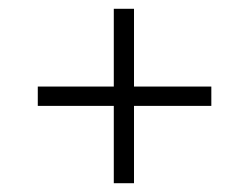

<svg xmlns="http://www.w3.org/2000/svg" viewBox="-20 -451 567 437"><path d="M285 -254V-431H239V-254H66V-210H239V-34H285V-210H461V-254Z"/></svg>

Font: Libertinus Serif Display
Style: Regular
Weight: 400
Designer: Philipp H. Poll, Khaled Hosny
Foundry: Caleb Maclennan
Version: Version 7.050;RELEASE